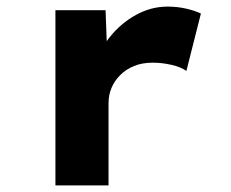

<svg xmlns="http://www.w3.org/2000/svg" viewBox="-20 -562 701 582"><path d="M148 0V-531H300L307 -343L266 -357Q280 -409 313.5 -450.5Q347 -492 392.5 -517Q438 -542 488 -542Q517 -542 543.5 -536Q570 -530 589 -521L545 -347Q528 -359 499.5 -365.5Q471 -372 443 -372Q411 -372 386.5 -362Q362 -352 344.5 -334.5Q327 -317 318 -295.5Q309 -274 309 -249V0Z"/></svg>

Font: Lexend Giga
Style: Bold
Weight: 700
Version: Version 1.007